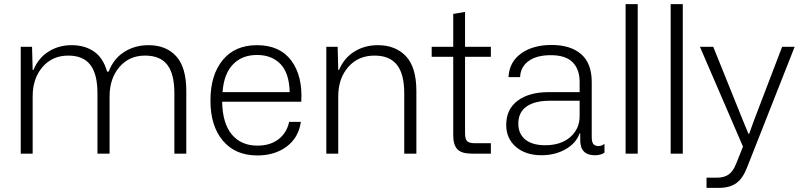

<svg xmlns="http://www.w3.org/2000/svg" viewBox="-20 -749 3899 936"><path d="M81.1 0V-521H136.2L139.2 -408.2H143.1Q167.5 -466.8 217 -497.8Q266.6 -528.8 329.1 -528.8Q393.6 -528.8 438.5 -497.6Q483.4 -466.3 502 -399.9H509.8Q533.2 -462.4 585.2 -495.6Q637.2 -528.8 704.1 -528.8Q789.6 -528.8 838.9 -474.9Q888.2 -420.9 888.2 -305.2V0H830.1V-293.9Q830.1 -388.7 795.4 -433.3Q760.7 -478 687 -478Q609.9 -478 562 -422.1Q514.2 -366.2 514.2 -278.8V0H455.1V-293.9Q455.1 -388.2 420.2 -433.1Q385.3 -478 313 -478Q234.9 -478 187 -422.1Q139.2 -366.2 139.2 -278.8V0Z M1234.9 8.8Q1127 8.8 1066.4 -63.2Q1005.9 -135.3 1005.9 -258.8Q1005.9 -382.8 1065.4 -455.8Q1125 -528.8 1232.9 -528.8Q1344.2 -528.8 1400.1 -453.6Q1456.1 -378.4 1448.7 -252.9H1063Q1064.9 -147 1110.4 -93Q1155.8 -39.1 1234.9 -39.1Q1297.4 -39.1 1337.6 -70.1Q1377.9 -101.1 1389.6 -154.8H1446.8Q1435.5 -77.6 1377.4 -34.4Q1319.3 8.8 1234.9 8.8ZM1064.9 -299.8H1392.1Q1390.1 -392.1 1347.7 -436.5Q1305.2 -481 1232.9 -481Q1159.7 -481 1115.5 -434.8Q1071.3 -388.7 1064.9 -299.8Z M1570.8 0V-521H1626L1628.9 -408.2H1632.8Q1657.7 -466.8 1708 -497.8Q1758.3 -528.8 1821.8 -528.8Q1908.2 -528.8 1959 -474.9Q2009.8 -420.9 2009.8 -305.2V0H1950.7V-293.9Q1950.7 -388.2 1915 -433.1Q1879.4 -478 1805.7 -478Q1726.1 -478 1677.5 -422.1Q1628.9 -366.2 1628.9 -278.8V0Z M2279.3 0Q2230.5 0 2210 -21.2Q2189.5 -42.5 2189.5 -88.9V-472.2H2084.5V-521H2189.5V-681.2L2247.1 -690.9V-521H2373V-472.2H2247.1V-100.1Q2247.1 -70.8 2257.3 -60.8Q2267.6 -50.8 2296.4 -50.8H2373V0Z M2619.6 7.8Q2542.5 7.8 2495.1 -33Q2447.8 -73.7 2447.8 -140.1Q2447.8 -216.3 2503.4 -258.1Q2559.1 -299.8 2654.8 -299.8H2805.7V-350.1Q2805.7 -411.1 2771.5 -445.6Q2737.3 -480 2665.5 -480Q2595.2 -480 2556.2 -450.9Q2517.1 -421.9 2515.6 -373H2459Q2462.4 -446.3 2520 -488Q2577.6 -529.8 2668.9 -529.8Q2761.2 -529.8 2813 -485.1Q2864.7 -440.4 2864.7 -349.1V-81.1Q2864.7 -56.6 2872.6 -46.9Q2880.4 -37.1 2897 -37.1Q2914.6 -37.1 2926.8 -47.9V-4.9Q2909.2 7.8 2879.9 7.8Q2808.6 7.8 2808.6 -65.9V-99.1H2805.7Q2788.6 -50.8 2737.3 -21.5Q2686 7.8 2619.6 7.8ZM2506.8 -146Q2506.8 -96.7 2540.8 -68.8Q2574.7 -41 2637.7 -41Q2714.4 -41 2760 -80.8Q2805.7 -120.6 2805.7 -183.1V-257.8H2659.7Q2586.9 -257.8 2546.9 -229.7Q2506.8 -201.7 2506.8 -146Z M3029.8 0V-729H3088.9V0Z M3249.5 0V-729H3308.6V0Z M3424.3 167V117.2H3474.1Q3511.2 117.2 3533 101.1Q3554.7 85 3568.4 49.8L3602.1 -34.2L3392.1 -521H3457L3600.1 -166L3628.4 -97.2H3632.3L3657.2 -166L3793 -521H3854L3622.1 66.9Q3601.6 120.6 3569.6 143.8Q3537.6 167 3482.4 167Z"/></svg>

Font: Lumene Sans Light
Style: Regular
Weight: 300
Designer: Deni Anggara
Version: Version 1.003;Glyphs 3.1.2 (3151)